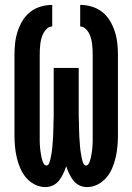

<svg xmlns="http://www.w3.org/2000/svg" viewBox="-20 -755 540 783"><path d="M165 8Q142 8 121 -3Q100 -14 85.5 -31.5Q71 -49 62 -70.5Q53 -92 48 -114Q43 -136 41 -159Q39 -182 39 -205V-530Q39 -554 41.5 -578Q44 -602 51.5 -625.5Q59 -649 71.5 -670Q84 -691 103 -706Q122 -721 145.5 -728Q169 -735 193 -735V-647Q182 -647 172.5 -639Q163 -631 157.5 -620.5Q152 -610 149 -599Q146 -588 144.5 -576.5Q143 -565 142.5 -553.5Q142 -542 142 -530V-205Q142 -198 142 -191.5Q142 -185 142 -178.5Q142 -172 142.5 -165Q143 -158 143.5 -151.5Q144 -145 145 -138.5Q146 -132 147 -125.5Q148 -119 149.5 -112.5Q151 -106 153 -99.5Q155 -93 159 -86.5Q163 -80 170 -80Q176 -80 179.5 -87.5Q183 -95 184.5 -101.5Q186 -108 187.5 -115Q189 -122 190 -128.5Q191 -135 192 -142Q193 -149 193.5 -156Q194 -163 194.5 -170Q195 -177 195.5 -183.5Q196 -190 196.5 -197Q197 -204 197 -211Q197 -218 197.5 -225Q198 -232 198 -239Q198 -246 198 -252.5Q198 -259 198.5 -266Q199 -273 199 -280Q199 -287 199 -294V-478H301V-294Q301 -287 301 -280Q301 -273 301.5 -266Q302 -259 302 -252.5Q302 -246 302 -239Q302 -232 302.5 -225Q303 -218 303 -211Q303 -204 303.5 -197Q304 -190 304.5 -183.5Q305 -177 305.5 -170Q306 -163 306.5 -156Q307 -149 308 -142Q309 -135 310 -128.5Q311 -122 312.5 -115Q314 -108 315.5 -101.5Q317 -95 320.5 -87.5Q324 -80 330 -80Q337 -80 341 -86.5Q345 -93 347 -99.5Q349 -106 350.5 -112.5Q352 -119 353 -125.5Q354 -132 355 -138.5Q356 -145 356.5 -151.5Q357 -158 357.5 -165Q358 -172 358 -178.5Q358 -185 358 -191.5Q358 -198 358 -205V-530Q358 -542 357.5 -553.5Q357 -565 355.5 -576.5Q354 -588 351 -599Q348 -610 342.5 -620.5Q337 -631 327.5 -639Q318 -647 307 -647V-735Q331 -735 354.5 -728Q378 -721 397 -706Q416 -691 428.5 -670Q441 -649 448.5 -625.5Q456 -602 458.5 -578Q461 -554 461 -530V-205Q461 -182 459 -159Q457 -136 452 -114Q447 -92 438 -70.5Q429 -49 414.5 -31.5Q400 -14 379 -3Q358 8 335 8Q319 8 304 1Q289 -6 279 -19Q269 -32 262 -47Q255 -62 250 -77Q245 -62 238 -47Q231 -32 221 -19Q211 -6 196 1Q181 8 165 8Z"/></svg>

Font: Iosevka SS08 Regular
Style: Bold
Weight: 700
Monospace: yes
Designer: Belleve Invis
Foundry: Belleve Invis
Version: Version 16.3.4; ttfautohint (v1.8.4)